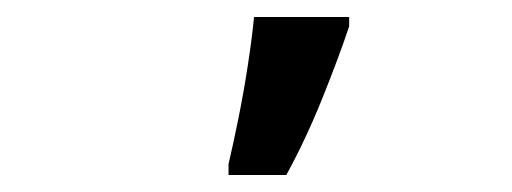

<svg xmlns="http://www.w3.org/2000/svg" viewBox="-20 -812 603 226"><path d="M249 -619Q254 -640 260.5 -672Q267 -704 272 -737Q277 -770 279 -792H391V-781Q379 -745 359.5 -696.5Q340 -648 317 -606H249Z"/></svg>

Font: Noto Sans Mono SemiCondensed SemiBold
Style: Regular
Weight: 600
Width: 4
Designer: Monotype Design Team
Foundry: Monotype Imaging Inc.
Version: Version 2.014; ttfautohint (v1.8.4.7-5d5b)